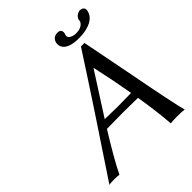

<svg xmlns="http://www.w3.org/2000/svg" viewBox="-222 -940 1076 1076"><g transform="rotate(-45 316.5 -401.5)"><path d="M485.8 -729Q527.3 -729 544.9 -753.4Q548.3 -758.8 549.3 -763.2Q549.8 -766.1 550.3 -772.5Q550.8 -775.4 550.8 -775.9Q563 -802.2 590.3 -806.2Q626 -804.2 620.1 -772.9Q607.9 -716.3 523.4 -701.7Q502 -698.2 479.5 -698.2Q391.6 -698.2 372.6 -740.7Q366.7 -755.9 370.1 -772.9Q378.9 -805.2 414.1 -806.2Q440.9 -806.2 441.4 -783.2Q441.4 -779.3 440.9 -775.9Q440.9 -774.9 439.5 -772Q437.5 -765.6 437 -763.2Q432.6 -742.7 460.9 -732.9Q472.7 -729 485.8 -729ZM229.5 -228.5Q136.2 -78.1 97.2 2.9Q85 0 53.2 0Q29.8 0.5 17.6 2.9Q265.6 -367.7 453.1 -658.2H481Q498 -574.7 536.6 -374Q596.7 -59.6 614.3 2.9Q597.2 0 555.2 0Q522 0 504.4 2.9Q498.5 -87.4 475.6 -228.5Q404.3 -230 358.9 -230Q301.3 -230 229.5 -228.5ZM467.8 -275.4Q447.8 -391.1 418.9 -522H417Q288.1 -321.8 259.3 -275.9Q272.5 -275.9 303.2 -274.9Q346.7 -273.9 363.3 -273.9Q406.2 -273.9 467.8 -275.4Z"/></g></svg>

Font: Linux Biolinum Capitals O
Style: Italic Samll Caps
Weight: 400
Italic angle: -12°
Designer: Philipp H. Poll
Foundry: Philipp H. Poll
Version: Version 0.6.2